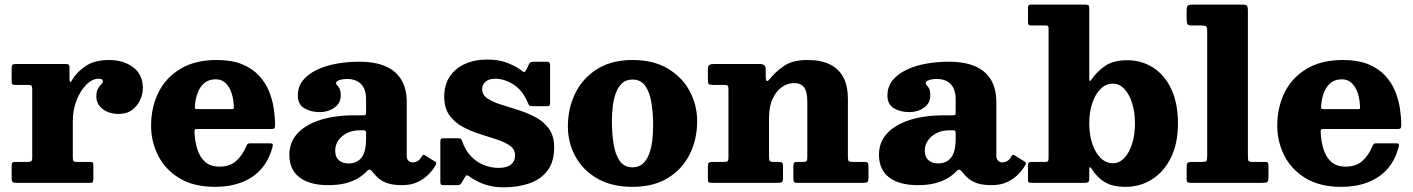

<svg xmlns="http://www.w3.org/2000/svg" viewBox="-20 -800 6183 840"><path d="M121 -407.5V-109.5Q121 -97.5 116 -94.5Q111 -91.5 98 -91.5H48.5Q38.5 -91.5 34.8 -89.2Q31 -87 31 -77V-18.5Q31 -7.5 35.5 -3.8Q40 0 50.5 0H373.5Q384 0 386.2 -4Q388.5 -8 388.5 -19V-75Q388.5 -85 386.5 -88.2Q384.5 -91.5 375 -91.5H317.5Q305.5 -91.5 302 -94.8Q298.5 -98 298.5 -110V-268.5Q298.5 -320 315.5 -362.5Q332.5 -405 358.2 -430.2Q384 -455.5 411 -455.5Q422 -455.5 426 -452.2Q430 -449 430 -444Q430 -438 423 -431.2Q416 -424.5 408.8 -412.2Q401.5 -400 401.5 -378Q401.5 -344 429.5 -322.8Q457.5 -301.5 499.5 -301.5Q535 -301.5 558.5 -319.5Q582 -337.5 593.5 -363.5Q605 -389.5 605 -414Q605 -474 562.5 -505.8Q520 -537.5 457 -537.5Q395 -537.5 355.8 -511.8Q316.5 -486 294 -448Q288.5 -438 286.2 -441.5Q284 -445 284 -460.5V-504Q284 -514.5 280.5 -517.2Q277 -520 267.5 -520H49Q38 -520 34.5 -516.2Q31 -512.5 31 -500.5V-445Q31 -434 34 -431.2Q37 -428.5 48 -428.5H103.5Q116 -428.5 118.5 -424.2Q121 -420 121 -407.5Z M641 -250Q641 -180 672 -119Q703 -58 765.2 -20.2Q827.5 17.5 921.5 17.5Q985 17.5 1036.5 -2Q1088 -21.5 1123 -61Q1158 -100.5 1173 -160.5Q1174.5 -168.5 1172 -170.8Q1169.5 -173 1160 -173H1074.5Q1066 -173 1063 -169.8Q1060 -166.5 1058 -161Q1039 -117.5 1011.5 -94.2Q984 -71 941 -71Q901 -71 877.8 -91.5Q854.5 -112 843.8 -146Q833 -180 831 -220.5Q830.5 -229.5 832.2 -232.5Q834 -235.5 843.5 -235.5H1166Q1177.5 -235.5 1180.5 -238.8Q1183.5 -242 1183.5 -253Q1183.5 -286.5 1177.8 -325Q1172 -363.5 1156.8 -401Q1141.5 -438.5 1113 -469.2Q1084.5 -500 1039.5 -518.8Q994.5 -537.5 928.5 -537.5Q833.5 -537.5 769.2 -498.8Q705 -460 673 -395Q641 -330 641 -250ZM846.5 -322.5Q834.5 -322.5 833.2 -325.8Q832 -329 833 -339Q835.5 -370.5 845.8 -396.2Q856 -422 875 -437.5Q894 -453 924 -453Q944.5 -453 959 -442.8Q973.5 -432.5 983 -415.5Q992.5 -398.5 997.5 -377.2Q1002.5 -356 1003 -334.5Q1004 -325.5 1002 -324Q1000 -322.5 989.5 -322.5Z M1246 -123Q1246 -57.5 1290.5 -23.8Q1335 10 1415.5 10Q1461 10 1493.5 1.2Q1526 -7.5 1548 -21.2Q1570 -35 1584 -50Q1592 -58.5 1597.5 -57.8Q1603 -57 1612.5 -45Q1624 -29.5 1639.8 -17Q1655.5 -4.5 1679.2 2.8Q1703 10 1739 10H1739.5Q1778 10 1806.8 -3.5Q1835.5 -17 1855.8 -37.8Q1876 -58.5 1887.5 -80.5Q1891 -88.5 1884.5 -92.5L1838 -121Q1831.5 -126 1826.5 -117.5Q1817 -100.5 1806.5 -95Q1796 -89.5 1785.5 -89.5Q1775 -89.5 1767.2 -96.5Q1759.5 -103.5 1759.5 -118.5V-353.5Q1759.5 -410.5 1736.5 -450Q1713.5 -489.5 1667.2 -509.8Q1621 -530 1551 -530Q1502 -530 1454.5 -521.8Q1407 -513.5 1368.2 -495.5Q1329.5 -477.5 1306.2 -449.5Q1283 -421.5 1283 -382Q1283 -343.5 1311.2 -326.5Q1339.5 -309.5 1379 -309.5Q1415.5 -309.5 1443 -329Q1470.5 -348.5 1470.5 -382Q1470.5 -403.5 1465.5 -412.5Q1460.5 -421.5 1455.5 -426Q1450.5 -430.5 1450.5 -437Q1450.5 -442 1457 -446Q1463.5 -450 1474.5 -452.2Q1485.5 -454.5 1498 -454.5Q1525.5 -454.5 1544 -444.2Q1562.5 -434 1572 -414.5Q1581.5 -395 1581.5 -367V-308.5Q1581.5 -299.5 1579.2 -297.5Q1577 -295.5 1568.5 -295.5H1530.5Q1444.5 -295.5 1380.5 -275Q1316.5 -254.5 1281.2 -216Q1246 -177.5 1246 -123ZM1446.5 -141.5Q1446.5 -165.5 1460.2 -185.5Q1474 -205.5 1498.2 -217.8Q1522.5 -230 1554.5 -230H1571.5Q1581.5 -230 1581.5 -220V-191Q1581.5 -136.5 1561.8 -110.8Q1542 -85 1504.5 -85Q1478 -85 1462.2 -99.2Q1446.5 -113.5 1446.5 -141.5Z M2289 -351Q2292.5 -343 2295 -339.2Q2297.5 -335.5 2309.5 -335.5H2374Q2382.5 -335.5 2384.5 -338.8Q2386.5 -342 2386.5 -350V-516.5Q2386.5 -530 2374 -530H2316Q2305.5 -530 2301.8 -527.8Q2298 -525.5 2294 -518.5L2282 -494Q2277 -484.5 2273.5 -484.5Q2270 -484.5 2263 -490.5Q2240.5 -508.5 2202 -524Q2163.5 -539.5 2111.5 -539.5Q2056.5 -539.5 2014 -520.2Q1971.5 -501 1947.5 -464.8Q1923.5 -428.5 1923.5 -377.5Q1923.5 -327.5 1946 -296Q1968.5 -264.5 2003.8 -245.5Q2039 -226.5 2078.5 -214Q2118 -201.5 2153.2 -190Q2188.5 -178.5 2211 -162.5Q2233.5 -146.5 2233.5 -119.5Q2233.5 -95 2215.5 -80.2Q2197.5 -65.5 2161.5 -65.5Q2127 -65.5 2095.5 -78.5Q2064 -91.5 2039.8 -117.2Q2015.5 -143 2002.5 -181Q1999.5 -190 1997 -192.5Q1994.5 -195 1982.5 -195H1919Q1910.5 -195 1908.5 -191.2Q1906.5 -187.5 1906.5 -178.5V-5.5Q1906.5 3.5 1909 6.8Q1911.5 10 1919.5 10H1979Q1989.5 10 1993 7.2Q1996.5 4.5 2000 -1.5L2014.5 -25.5Q2018.5 -32.5 2022.2 -33Q2026 -33.5 2032 -29Q2057.5 -9.5 2095.5 5Q2133.5 19.5 2183.5 19.5Q2247 19.5 2296.8 2Q2346.5 -15.5 2375.5 -54Q2404.5 -92.5 2404.5 -155.5Q2404.5 -205 2381.8 -236.5Q2359 -268 2323.2 -287Q2287.5 -306 2247.2 -318.8Q2207 -331.5 2171 -342.8Q2135 -354 2112.2 -369.5Q2089.5 -385 2089.5 -411Q2089.5 -429.5 2104 -442.5Q2118.5 -455.5 2147 -455.5Q2187 -455.5 2226.8 -430.2Q2266.5 -405 2289 -351Z M2657 -270Q2657 -303.5 2661 -336Q2665 -368.5 2675 -394.8Q2685 -421 2702.5 -436.5Q2720 -452 2747.5 -452Q2783.5 -452 2803 -424.2Q2822.5 -396.5 2830 -350.5Q2837.5 -304.5 2837.5 -250Q2837.5 -216.5 2833.5 -184Q2829.5 -151.5 2819.5 -125.2Q2809.5 -99 2792 -83.5Q2774.5 -68 2747.5 -68Q2711 -68 2691.5 -95.8Q2672 -123.5 2664.5 -169.5Q2657 -215.5 2657 -270ZM2464.5 -246.5Q2464.5 -176.5 2497 -116.2Q2529.5 -56 2592.8 -19.2Q2656 17.5 2747.5 17.5Q2839 17.5 2902 -21.2Q2965 -60 2997.5 -125Q3030 -190 3030 -270Q3030 -340 2997.5 -401Q2965 -462 2902 -499.8Q2839 -537.5 2747.5 -537.5Q2656 -537.5 2592.8 -498Q2529.5 -458.5 2497 -392.5Q2464.5 -326.5 2464.5 -246.5Z M3147 -428.5Q3159.5 -428.5 3163.2 -425.2Q3167 -422 3167 -409.5V-110.5Q3167 -97 3162.5 -94.2Q3158 -91.5 3144 -91.5H3096.5Q3084.5 -91.5 3080.8 -88Q3077 -84.5 3077 -72V-19.5Q3077 -8 3079.2 -4Q3081.5 0 3092.5 0H3383.5Q3394.5 0 3400 -2.8Q3405.5 -5.5 3405.5 -17.5V-73.5Q3405.5 -85.5 3401.2 -88.5Q3397 -91.5 3386 -91.5H3363.5Q3351.5 -91.5 3348 -95.8Q3344.5 -100 3344.5 -111.5V-283Q3344.5 -334.5 3360.5 -368.5Q3376.5 -402.5 3401.5 -419.5Q3426.5 -436.5 3453.5 -436.5Q3484 -436.5 3498 -417.8Q3512 -399 3512 -354.5V-111Q3512 -98 3508 -94.8Q3504 -91.5 3491 -91.5H3466Q3455.5 -91.5 3453.2 -86.2Q3451 -81 3451 -71V-21Q3451 -8.5 3453.8 -4.2Q3456.5 0 3468.5 0H3754.5Q3769.5 0 3774.5 -3.2Q3779.5 -6.5 3779.5 -22V-74Q3779.5 -84 3776 -87.8Q3772.5 -91.5 3763 -91.5H3712Q3697.5 -91.5 3693.5 -95.2Q3689.5 -99 3689.5 -113.5V-369Q3689.5 -422.5 3670.5 -460Q3651.5 -497.5 3612.2 -517.5Q3573 -537.5 3513 -537.5Q3449 -537.5 3411.5 -512.5Q3374 -487.5 3347.5 -454Q3338.5 -443 3334.2 -446.2Q3330 -449.5 3330 -468V-497Q3330 -510.5 3323 -515.2Q3316 -520 3305.5 -520H3103.5Q3090.5 -520 3083.8 -516Q3077 -512 3077 -497.5V-450.5Q3077 -436.5 3080.5 -432.5Q3084 -428.5 3098 -428.5Z M3825.5 -123Q3825.5 -57.5 3870 -23.8Q3914.5 10 3995 10Q4040.5 10 4073 1.2Q4105.5 -7.5 4127.5 -21.2Q4149.5 -35 4163.5 -50Q4171.5 -58.5 4177 -57.8Q4182.5 -57 4192 -45Q4203.5 -29.5 4219.2 -17Q4235 -4.5 4258.8 2.8Q4282.5 10 4318.5 10H4319Q4357.5 10 4386.2 -3.5Q4415 -17 4435.2 -37.8Q4455.5 -58.5 4467 -80.5Q4470.5 -88.5 4464 -92.5L4417.5 -121Q4411 -126 4406 -117.5Q4396.5 -100.5 4386 -95Q4375.5 -89.5 4365 -89.5Q4354.5 -89.5 4346.8 -96.5Q4339 -103.5 4339 -118.5V-353.5Q4339 -410.5 4316 -450Q4293 -489.5 4246.8 -509.8Q4200.5 -530 4130.5 -530Q4081.5 -530 4034 -521.8Q3986.5 -513.5 3947.8 -495.5Q3909 -477.5 3885.8 -449.5Q3862.5 -421.5 3862.5 -382Q3862.5 -343.5 3890.8 -326.5Q3919 -309.5 3958.5 -309.5Q3995 -309.5 4022.5 -329Q4050 -348.5 4050 -382Q4050 -403.5 4045 -412.5Q4040 -421.5 4035 -426Q4030 -430.5 4030 -437Q4030 -442 4036.5 -446Q4043 -450 4054 -452.2Q4065 -454.5 4077.5 -454.5Q4105 -454.5 4123.5 -444.2Q4142 -434 4151.5 -414.5Q4161 -395 4161 -367V-308.5Q4161 -299.5 4158.8 -297.5Q4156.5 -295.5 4148 -295.5H4110Q4024 -295.5 3960 -275Q3896 -254.5 3860.8 -216Q3825.5 -177.5 3825.5 -123ZM4026 -141.5Q4026 -165.5 4039.8 -185.5Q4053.5 -205.5 4077.8 -217.8Q4102 -230 4134 -230H4151Q4161 -230 4161 -220V-191Q4161 -136.5 4141.2 -110.8Q4121.5 -85 4084 -85Q4057.5 -85 4041.8 -99.2Q4026 -113.5 4026 -141.5Z M4745.5 -260Q4745.5 -309.5 4758.8 -349Q4772 -388.5 4795.2 -411.2Q4818.5 -434 4849.5 -434Q4877 -434 4898.8 -411.2Q4920.5 -388.5 4933 -349Q4945.5 -309.5 4945.5 -260Q4945.5 -210.5 4933 -171Q4920.5 -131.5 4898.8 -108.8Q4877 -86 4849.5 -86Q4818.5 -86 4795.2 -108.8Q4772 -131.5 4758.8 -171Q4745.5 -210.5 4745.5 -260ZM4493 -688.5H4557.5Q4567.5 -688.5 4567.5 -676V-109.5Q4567.5 -98.5 4565 -95Q4562.5 -91.5 4551.5 -91.5H4495Q4486 -91.5 4481.8 -89.2Q4477.5 -87 4477.5 -77.5V-14.5Q4477.5 -5 4480.5 -2.5Q4483.5 0 4492.5 0H4726Q4736.5 0 4741 -3.5Q4745.5 -7 4745.5 -18V-51Q4745.5 -66.5 4748 -68.2Q4750.5 -70 4756 -61.5Q4780 -23 4814 -2.8Q4848 17.5 4904 17.5Q4967.5 17.5 5019.5 -15Q5071.5 -47.5 5102.5 -109.5Q5133.5 -171.5 5133.5 -260Q5133.5 -348.5 5104.5 -410.2Q5075.5 -472 5025 -504.2Q4974.5 -536.5 4911.5 -536.5Q4852 -536.5 4816.2 -512.5Q4780.5 -488.5 4752.5 -449Q4748.5 -443.5 4747 -445.2Q4745.5 -447 4745.5 -461.5V-765Q4745.5 -775.5 4740.5 -777.8Q4735.5 -780 4726 -780H4492.5Q4484.5 -780 4481 -777.5Q4477.5 -775 4477.5 -766.5V-703.5Q4477.5 -694 4480.5 -691.2Q4483.5 -688.5 4493 -688.5Z M5235 -688.5Q5251 -688.5 5256.2 -685Q5261.5 -681.5 5261.5 -665V-118Q5261.5 -99.5 5257.5 -95.5Q5253.5 -91.5 5235 -91.5H5192Q5180.5 -91.5 5176 -87.2Q5171.5 -83 5171.5 -71V-17.5Q5171.5 -5.5 5175.8 -2.8Q5180 0 5192 0H5501.5Q5519.5 0 5524.5 -3.8Q5529.5 -7.5 5529.5 -25V-75.5Q5529.5 -86 5526.2 -88.8Q5523 -91.5 5514 -91.5H5462.5Q5446 -91.5 5442.8 -95.8Q5439.5 -100 5439.5 -116.5V-752.5Q5439.5 -772 5434.5 -776Q5429.5 -780 5410.5 -780H5203Q5183.5 -780 5177.5 -776.2Q5171.5 -772.5 5171.5 -752.5V-718Q5171.5 -700.5 5175 -694.5Q5178.5 -688.5 5197 -688.5Z M5568 -250Q5568 -180 5599 -119Q5630 -58 5692.2 -20.2Q5754.5 17.5 5848.5 17.5Q5912 17.5 5963.5 -2Q6015 -21.5 6050 -61Q6085 -100.5 6100 -160.5Q6101.5 -168.5 6099 -170.8Q6096.5 -173 6087 -173H6001.5Q5993 -173 5990 -169.8Q5987 -166.5 5985 -161Q5966 -117.5 5938.5 -94.2Q5911 -71 5868 -71Q5828 -71 5804.8 -91.5Q5781.5 -112 5770.8 -146Q5760 -180 5758 -220.5Q5757.5 -229.5 5759.2 -232.5Q5761 -235.5 5770.5 -235.5H6093Q6104.5 -235.5 6107.5 -238.8Q6110.5 -242 6110.5 -253Q6110.5 -286.5 6104.8 -325Q6099 -363.5 6083.8 -401Q6068.5 -438.5 6040 -469.2Q6011.5 -500 5966.5 -518.8Q5921.5 -537.5 5855.5 -537.5Q5760.5 -537.5 5696.2 -498.8Q5632 -460 5600 -395Q5568 -330 5568 -250ZM5773.5 -322.5Q5761.5 -322.5 5760.2 -325.8Q5759 -329 5760 -339Q5762.5 -370.5 5772.8 -396.2Q5783 -422 5802 -437.5Q5821 -453 5851 -453Q5871.5 -453 5886 -442.8Q5900.5 -432.5 5910 -415.5Q5919.5 -398.5 5924.5 -377.2Q5929.5 -356 5930 -334.5Q5931 -325.5 5929 -324Q5927 -322.5 5916.5 -322.5Z"/></svg>

Font: Besley ExtraBold
Style: Regular
Weight: 800
Designer: Owen Earl
Foundry: indestructible type*
Version: Version 2.001